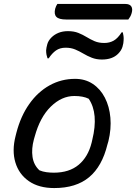

<svg xmlns="http://www.w3.org/2000/svg" viewBox="-20 -943 691 974"><path d="M361 -543Q412 -543 450.5 -517.5Q489 -492 512 -447.5Q535 -403 540 -346Q545 -289 530 -227L525 -210Q498 -99 432 -44Q366 11 255 11Q177 11 126.5 -24Q76 -59 58 -119Q40 -179 59 -253L63 -269Q85 -354 128.5 -415.5Q172 -477 231.5 -510Q291 -543 361 -543ZM357 -456Q293 -456 238 -402.5Q183 -349 156 -250L152 -236Q139 -188 145 -147Q151 -106 180 -79Q197 -72 215.5 -69.5Q234 -67 253 -67Q331 -67 379 -107Q427 -147 445 -220L448 -233Q481 -367 430 -442Q402 -456 357 -456ZM509 -725Q536 -725 557 -737Q578 -749 597 -779H603Q605 -771 606.5 -760.5Q608 -750 607 -738Q607 -725 601.5 -706Q596 -687 579 -670Q550 -641 497 -641Q469 -641 446 -650Q423 -659 403 -671Q383 -683 361.5 -692Q340 -701 313 -701Q284 -701 264 -687Q244 -673 227 -647H221Q218 -655 216 -665Q214 -675 214 -688Q215 -701 220 -719Q225 -737 241 -753Q256 -768 277 -776.5Q298 -785 325 -785Q355 -785 377.5 -776Q400 -767 419.5 -755Q439 -743 460 -734Q481 -725 509 -725ZM271 -923H615Q638 -923 646 -910.5Q654 -898 648 -877Q645 -866 640.5 -858.5Q636 -851 631 -844H316Q279 -844 266 -857.5Q253 -871 260 -899Q264 -913 271 -923Z"/></svg>

Font: Recursive Mn Csl St
Style: Italic
Weight: 400
Italic angle: -15°
Monospace: yes
Version: Version 1.079;hotconv 1.0.112;makeotfexe 2.5.65598; ttfautoh